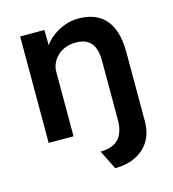

<svg xmlns="http://www.w3.org/2000/svg" viewBox="-109 -629 828 918"><g transform="rotate(-15 304.5 -169.5)"><path d="M301 104Q360 104 389 74.5Q418 45 420 -13V-313Q420 -353 409 -379.5Q398 -406 375 -418.5Q352 -431 319 -430Q292 -430 269.5 -421.5Q247 -413 230.5 -397.5Q214 -382 204.5 -362Q195 -342 195 -318V0H72V-527H192L193 -451Q210 -476 237 -495.5Q264 -515 296 -526.5Q328 -538 361 -538Q421 -538 461.5 -514Q502 -490 522.5 -442Q543 -394 543 -322V19Q543 75 519 115Q495 155 451 177Q407 199 348 199Z"/></g></svg>

Font: Our Lexend Medium
Style: Regular
Weight: 500
Designer: Bonnie Shaver-Troup, Thomas Jockin
Foundry: Lexend
Version: Version 1.007